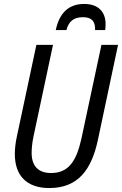

<svg xmlns="http://www.w3.org/2000/svg" viewBox="-20 -941 617 971"><path d="M262 -789H316C327 -832 352 -854 399 -854C445 -854 462 -833 461 -789H512C513 -798 514 -808 514 -819C514 -882 476 -921 406 -921C329 -921 281 -878 262 -789ZM229 10C376 10 443 -84 475 -233L577 -714H493L392 -241C366 -123 325 -66 238 -66C173 -66 140 -102 140 -168C140 -189 143 -221 149 -249L248 -714H164L66 -254C58 -219 55 -186 55 -162C55 -53 115 10 229 10Z"/></svg>

Font: Noto Sans Display SemiCondensed
Style: Italic
Weight: 400
Width: 4
Italic angle: -12°
Designer: Monotype Design Team
Foundry: Monotype Imaging Inc.
Version: Version 1.900